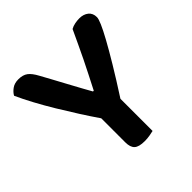

<svg xmlns="http://www.w3.org/2000/svg" viewBox="-164 -747 891 891"><g transform="rotate(-45 281.0 -302.0)"><path d="M543 -557Q543 -546 532 -520.5Q521 -495 498 -453Q475 -411 439 -351Q403 -291 352 -212V-1Q344 1 327.5 4Q311 7 293 7Q255 7 240 -7Q225 -21 225 -53V-211Q198 -250 168 -297Q138 -344 109 -392Q80 -440 55 -486.5Q30 -533 13 -571Q21 -586 38 -598.5Q55 -611 81 -611Q110 -611 127.5 -598Q145 -585 162 -553Q170 -539 187.5 -506.5Q205 -474 224.5 -438Q244 -402 261.5 -370Q279 -338 286 -326H291Q310 -363 327 -396.5Q344 -430 360 -462.5Q376 -495 391.5 -528.5Q407 -562 424 -598Q436 -605 451.5 -608Q467 -611 481 -611Q508 -611 525.5 -597Q543 -583 543 -557Z"/></g></svg>

Font: Baloo Bhaina 2 SemiBold
Style: Regular
Weight: 600
Designer: Yesha Goshar, Manish Minz, Shuchita Grover and Ek Type
Foundry: Ek Type
Version: Version 1.640;hotconv 1.0.111;makeotfexe 2.5.65597; ttfautoh